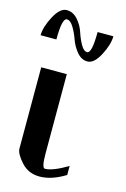

<svg xmlns="http://www.w3.org/2000/svg" viewBox="-121 -849 596 906"><g transform="rotate(15 177.0 -396.0)"><path d="M167 -500V-110.4Q167 -42 182.6 -42Q219.7 -42 292 -85Q292 -85 292 -41Q225.6 0 167 0Q112.3 0 77.1 -39.1Q42 -78.1 42 -103.5V-500ZM100.6 -750Q77.1 -750 77.1 -645.5H0Q0 -685.5 28.3 -738.8Q56.6 -792 88.9 -792Q120.1 -792 143.1 -766.1Q166 -740.2 176.3 -708.5Q186.5 -676.8 201.2 -650.9Q215.8 -625 232.4 -625Q255.9 -625 255.9 -729.5H333Q333 -689.5 305.2 -636.2Q277.3 -583 245.1 -583Q215.8 -583 193.8 -608.9Q171.9 -634.8 160.6 -666.5Q149.4 -698.2 133.8 -724.1Q118.2 -750 100.6 -750Z"/></g></svg>

Font: okolaks
Style: Bold
Weight: 600
Width: 8
Version: Version 000.6.0